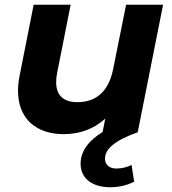

<svg xmlns="http://www.w3.org/2000/svg" viewBox="-20 -558 727 810"><path d="M561 0 668 -538H512L457 -265C438 -171 384 -127 307 -127C246 -127 217 -157 217 -211C217 -223 218 -236 221 -250L278 -538H122L63 -240C58 -217 56 -195 56 -175C56 -56 134 8 249 8C314 8 376 -13 424 -58L413 -1C355 34 320 79 320 133C320 196 371 232 445 232C485 232 519 222 546 209L535 138C517 147 494 153 471 153C442 153 423 138 423 111C423 72 462 35 561 0Z"/></svg>

Font: AWKNG-Font
Style: Bold Italic
Weight: 700
Italic angle: -11.3°
Designer: Awakening Church
Foundry: Awakening Church
Version: Version 1.700;PS 001.700;hotconv 1.0.88;makeotf.lib2.5.64775